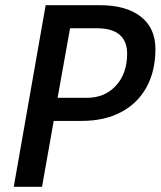

<svg xmlns="http://www.w3.org/2000/svg" viewBox="-20 -720 619 740"><path d="M156 -700H364Q466 -700 522.5 -656Q579 -612 579 -531Q579 -446 544.5 -383.5Q510 -321 446 -287.5Q382 -254 295 -254H187L142 0H33ZM315 -343Q384 -343 427 -390Q470 -437 470 -513Q470 -561 441 -586Q412 -611 355 -611H250L202 -343Z"/></svg>

Font: Sarabun Medium
Style: Italic
Weight: 500
Italic angle: -10°
Designer: Suppakit Chalermlarp | Katatrad Co.,Ltd.
Foundry: Cadson Demak Co.,Ltd.
Version: Version 1.000; ttfautohint (v1.6)